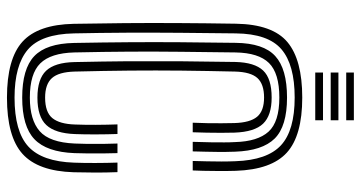

<svg xmlns="http://www.w3.org/2000/svg" viewBox="-254 -738 1001 532"><g transform="rotate(90 246.0 -471.5)"><path d="M250 9.2Q142.5 9.2 95 -33.8Q47.5 -76.8 45.5 -175.8Q44.2 -245.8 43.6 -316.1Q43 -386.5 43.4 -462.6Q43.8 -538.8 45.2 -625.5Q47 -726.8 96.1 -767.9Q145.2 -809 249.8 -809Q355.5 -809 402.5 -766.2Q449.5 -723.5 452.8 -624.8Q453.2 -610.5 453.4 -595.4Q453.5 -580.2 453.2 -565Q453 -549.8 452.8 -534.8Q452.5 -519.8 451.8 -505.5H425.5Q426 -524.5 426.5 -544.8Q427 -565 427 -585.2Q427 -605.5 426.2 -623.8Q423.2 -712 382.1 -750Q341 -788 249.8 -788Q158.8 -788 115.9 -751.2Q73 -714.5 72 -624.8Q71 -546.8 70.4 -471Q69.8 -395.2 70.1 -321.8Q70.5 -248.2 72 -176.8Q73.8 -85.2 117.1 -48.5Q160.5 -11.8 250 -11.8Q343.8 -11.8 385.5 -50Q427.2 -88.2 430.2 -176.8Q431.2 -203 431.1 -235.4Q431 -267.8 430 -297H456.5Q457.8 -264.2 457.6 -232.8Q457.5 -201.2 456.8 -175.8Q453.8 -77 405.9 -33.9Q358 9.2 250 9.2ZM250 -33Q170.2 -33 135.1 -66.4Q100 -99.8 98.5 -176.8Q97 -257.8 96.5 -328Q96 -398.2 96.5 -469.5Q97 -540.8 98.2 -624.8Q99.2 -701.8 134.9 -734.2Q170.5 -766.8 249.8 -766.8Q329.5 -766.8 363.4 -732.6Q397.2 -698.5 399.8 -622.8Q400.2 -611 400.4 -598.6Q400.5 -586.2 400.4 -572.4Q400.2 -558.5 399.9 -542.1Q399.5 -525.8 399 -505.5H372.5Q373.5 -535.8 373.8 -556.6Q374 -577.5 374 -593Q374 -608.5 373.2 -622.5Q371.5 -685.5 344.4 -715.5Q317.2 -745.5 249.8 -745.5Q182.5 -745.5 154.1 -716.8Q125.8 -688 124.8 -623.8Q123.8 -543 123 -472.8Q122.2 -402.5 122.6 -331.6Q123 -260.8 124.8 -177.5Q126.5 -112.2 155 -83.2Q183.5 -54.2 250 -54.2Q311.8 -54.2 343 -81.5Q374.2 -108.8 377.2 -178.5Q378 -192.8 378.2 -213.8Q378.5 -234.8 378.2 -256.9Q378 -279 377.2 -297H403.8Q404.5 -278.2 404.6 -257Q404.8 -235.8 404.6 -215.2Q404.5 -194.8 403.8 -177.8Q400.8 -100.8 365.2 -66.9Q329.8 -33 250 -33ZM250 -75.2Q198.5 -75.2 175.6 -99.2Q152.8 -123.2 151.5 -177.5Q149.8 -255 149.2 -325.1Q148.8 -395.2 149.2 -467.6Q149.8 -540 151.2 -623.8Q152.5 -677 174.9 -700.6Q197.2 -724.2 249.8 -724.2Q299.5 -724.2 322.2 -700.5Q345 -676.8 347 -621Q347.5 -604 347.5 -584.1Q347.5 -564.2 347.1 -544.1Q346.8 -524 346 -505.5H319.5Q320.5 -526.8 320.8 -546.8Q321 -566.8 321 -585.2Q321 -603.8 320.5 -621Q319.2 -664.5 303 -683.9Q286.8 -703.2 249.8 -703.2Q212.8 -703.2 195.9 -684.9Q179 -666.5 177.8 -622.8Q176 -545.8 175.2 -474.8Q174.5 -403.8 175.1 -331.5Q175.8 -259.2 177.8 -178.5Q179 -134.2 195.9 -115.4Q212.8 -96.5 250 -96.5Q290.2 -96.5 306.8 -116.6Q323.2 -136.8 324.5 -179.5Q325.5 -205.2 325.4 -237.1Q325.2 -269 324.2 -297H350.8Q351.8 -269 351.9 -236.8Q352 -204.5 351 -179.5Q349 -124.5 326 -99.9Q303 -75.2 250 -75.2ZM180.5 -930.8V-952H312.8V-930.8ZM180.5 -845V-866.5H312.8V-845ZM180.5 -887.8V-909.2H312.8V-887.8Z"/></g></svg>

Font: Big Shoulders Inline Text Thin ExtraBold
Style: Regular
Weight: 800
Version: Version 2.002